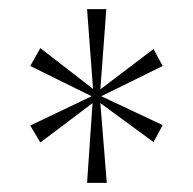

<svg xmlns="http://www.w3.org/2000/svg" viewBox="-20 -819 421 419"><path d="M182 -594 68 -508 46 -545 180 -609 46 -675 68 -714 183 -625 170 -799H212L199 -624L315 -712L335 -675L201 -609L335 -546L315 -509L199 -594L213 -420H170Z"/></svg>

Font: Noto Serif Sinhala Condensed Thin
Style: Regular
Weight: 100
Width: 3
Designer: Jelle Bosma - Monotype Design Team
Foundry: Monotype Imaging Inc.
Version: Version 2.007; ttfautohint (v1.8.4.7-5d5b)